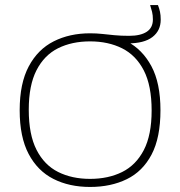

<svg xmlns="http://www.w3.org/2000/svg" viewBox="-20 -734 714 761"><path d="M337 7Q254.5 7 191.8 -24.8Q129 -56.5 93.5 -123.8Q58 -191 58 -297Q58 -403.5 94 -471Q130 -538.5 193 -570.2Q256 -602 337 -602Q362.5 -602 385.2 -599.5Q408 -597 433.5 -594.5Q459 -592 492 -592Q537 -592 561.5 -608Q586 -624 586 -657Q586 -673.5 582.8 -686.8Q579.5 -700 575 -714H606Q611.5 -700 614.2 -687Q617 -674 617 -656Q617 -612.5 584.2 -587.2Q551.5 -562 486 -562L483 -570Q544 -538.5 580 -471.8Q616 -405 616 -297Q616 -188.5 580.8 -121.5Q545.5 -54.5 482.5 -23.8Q419.5 7 337 7ZM337 -25Q409 -25 464 -52.2Q519 -79.5 550 -139.2Q581 -199 581 -296Q581 -394.5 550 -454.8Q519 -515 464 -542.5Q409 -570 337 -570Q265 -570 210.2 -542.8Q155.5 -515.5 124.8 -455.8Q94 -396 94 -299Q94 -200.5 124.8 -140.2Q155.5 -80 210.2 -52.5Q265 -25 337 -25Z"/></svg>

Font: Encode Sans SC Expanded Thin
Style: Regular
Weight: 250
Width: 7
Designer: Multiple Designers
Foundry: Impallari Type
Version: Version 3.002